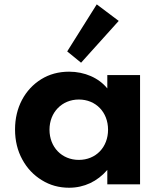

<svg xmlns="http://www.w3.org/2000/svg" viewBox="-20 -864 766 900"><path d="M536.5 -766 433.5 -843.5 295 -623 360 -570ZM304 16C374.5 16 436.5 -13.5 483 -67.5V0H636.5V-512H483V-449.5C443 -499 376.5 -528 304 -528C254.5 -528 211 -516 173 -492.5C134.5 -468.5 104.5 -436 83 -395.5C61.5 -354.5 50.5 -308.5 50.5 -257C50.5 -204.5 62 -157.5 84.5 -116.5C107 -75 137.5 -43 176 -19.5C214.5 4.5 257 16 304 16ZM349.5 -114.5C270 -114.5 212 -174 212 -256C212 -338 271 -397.5 349.5 -397.5C429 -397.5 486.5 -338.5 486.5 -256C486.5 -174 429.5 -114.5 349.5 -114.5Z"/></svg>

Font: Spartan
Style: Bold
Weight: 700
Designer: Matt Bailey, Mirko Velimirovic
Foundry: Matt Bailey
Version: Version 1.003